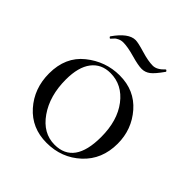

<svg xmlns="http://www.w3.org/2000/svg" viewBox="-158 -667 795 795"><g transform="rotate(45 240.0 -269.5)"><path d="M317 -524Q341 -524 366 -551Q368 -553 371.5 -549.5Q375 -546 373 -544Q347 -507 330.5 -494.5Q314 -482 294 -482Q273 -482 231 -494Q189 -506 163 -506Q150 -506 140 -501Q130 -496 127.5 -493.5Q125 -491 114 -479Q112 -477 108.5 -480.5Q105 -484 107 -486Q151 -549 192 -549Q207 -549 248.5 -536.5Q290 -524 317 -524ZM232 13Q145 13 90.5 -48.5Q36 -110 36 -198Q36 -294 101.5 -346.5Q167 -399 249 -399Q336 -399 389.5 -337.5Q443 -276 443 -193Q443 -101 381.5 -44Q320 13 232 13ZM261 -5Q375 -5 375 -164Q375 -260 329.5 -319.5Q284 -379 215 -379Q162 -379 132.5 -340.5Q103 -302 103 -229Q103 -134 148 -69.5Q193 -5 261 -5Z"/></g></svg>

Font: Cormorant
Style: Regular
Weight: 400
Designer: Christian Thalmann (Catharsis Fonts)
Version: Version 1.000;PS 001.000;hotconv 1.0.70;makeotf.lib2.5.58329